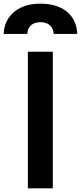

<svg xmlns="http://www.w3.org/2000/svg" viewBox="-80 -1027 441 1047"><path d="M69 -842C70 -882 97 -906 140 -906C185 -906 210 -882 213 -842H341C339 -930 278 -1007 140 -1007C4 -1007 -58 -925 -60 -842ZM208 0V-745H72V0Z"/></svg>

Font: Plus Jakarta Sans
Style: Bold
Weight: 700
Designer: Gumpita Rahayu
Foundry: Tokotype
Version: Version 2.071;gftools[0.9.30]